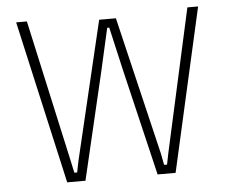

<svg xmlns="http://www.w3.org/2000/svg" viewBox="-48 -694 892 749"><g transform="rotate(-5 398.0 -319.5)"><path d="M185.5 0 41.5 -639H83.5L207 -79.5L216.5 -35H227.5L236.5 -79.5L365 -621H430.5L559.5 -79.5L568 -35H579.5L588.5 -79.5L712 -639H754L610 0H539.5L441 -414.5L401.5 -587H393.5L354.5 -414.5L257 0Z"/></g></svg>

Font: Anek Gujarati Medium ExtraLight
Style: Regular
Weight: 250
Version: Version 1.003